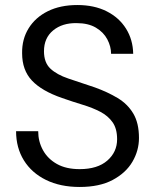

<svg xmlns="http://www.w3.org/2000/svg" viewBox="-20 -732 618 764"><path d="M297 12Q220 12 163 -16Q106 -44 75 -94Q44 -144 44 -210H132Q132 -169 151 -134.5Q170 -100 206.5 -79.5Q243 -59 297 -59Q368 -59 407 -93Q446 -127 446 -178Q446 -220 428 -245.5Q410 -271 379.5 -287Q349 -303 309.5 -315Q270 -327 227 -342Q146 -370 107 -411.5Q68 -453 68 -520Q67 -576 94 -619.5Q121 -663 170.5 -687.5Q220 -712 288 -712Q355 -712 404.5 -687Q454 -662 481.5 -618Q509 -574 510 -518H422Q422 -547 407 -575.5Q392 -604 361.5 -622Q331 -640 285 -640Q228 -641 191.5 -611Q155 -581 155 -528Q155 -483 180.5 -459Q206 -435 252 -419.5Q298 -404 358 -384Q408 -366 448 -342Q488 -318 510.5 -280Q533 -242 533 -183Q533 -133 507 -88.5Q481 -44 428.5 -16Q376 12 297 12Z"/></svg>

Font: DeepMind Sans
Style: Regular
Weight: 400
Designer: Jonny Pinhorn / Modifications: Colophon Foundry
Foundry: Colophon Foundry
Version: Version 1.002; ttfautohint (v1.8.2)